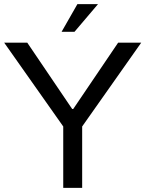

<svg xmlns="http://www.w3.org/2000/svg" viewBox="-27 -903 699 923"><path d="M541 -698H652L368 -295V0H277V-295L-7 -698H104L320 -379H325ZM345 -883H444L331 -750H269Z"/></svg>

Font: Varela
Style: Regular
Weight: 400
Designer: Joe Prince
Foundry: Joe Prince
Version: Version 1.000